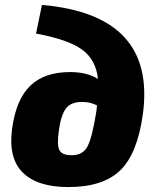

<svg xmlns="http://www.w3.org/2000/svg" viewBox="-20 -744 636 778"><path d="M126 -608 150 -724Q613 -684 559 -282Q537 -121 467 -53.5Q397 14 257 14Q132 14 72.5 -44.5Q13 -103 29 -222Q45 -341 102.5 -396.5Q160 -452 264 -452Q333 -452 377 -424Q369 -502 312.5 -543Q256 -584 126 -608ZM271 -115Q316 -115 335 -151.5Q354 -188 371 -296L373 -317Q345 -331 313 -331Q268 -331 248 -305.5Q228 -280 219 -219Q210 -159 220 -137Q230 -115 271 -115Z"/></svg>

Font: Exo 2.0 Extra Bold
Style: Italic
Weight: 800
Italic angle: -8°
Designer: Natanael Gama
Version: Version 1.001;PS 001.001;hotconv 1.0.70;makeotf.lib2.5.58329